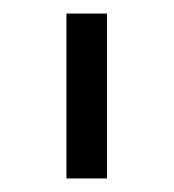

<svg xmlns="http://www.w3.org/2000/svg" viewBox="-20 -747 256 282"><path d="M137.2 -727.1V-484.9H77.6V-727.1Z"/></svg>

Font: Interop Light
Style: Regular
Weight: 300
Designer: Rasmus Andersson, Google, Jang Haemin
Foundry: jhaemin
Version: Version 1.007